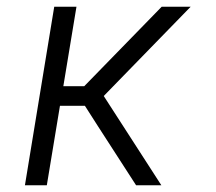

<svg xmlns="http://www.w3.org/2000/svg" viewBox="-20 -550 640 570"><path d="M54 0 141 -530H207L168 -294H230L460 -530H546L288 -265L459 0H384L271 -175L232 -236H158L119 0Z"/></svg>

Font: Iosevka Curly Light Extended
Style: Italic
Weight: 300
Width: 7
Italic angle: -9°
Monospace: yes
Designer: Belleve Invis
Foundry: Belleve Invis
Version: Version 11.1.0; ttfautohint (v1.8.3)